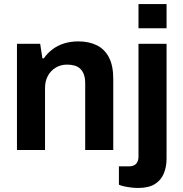

<svg xmlns="http://www.w3.org/2000/svg" viewBox="-20 -743 906 951"><path d="M64 0V-526H179L190 -454H197Q215 -480 240.5 -499Q266 -518 298 -528Q330 -538 368 -538Q420 -538 459 -519Q498 -500 519.5 -459Q541 -418 541 -352V0H402V-330Q402 -355 396 -372.5Q390 -390 378.5 -401.5Q367 -413 350 -418Q333 -423 312 -423Q281 -423 256 -408Q231 -393 217 -367Q203 -341 203 -307V0ZM666 -603V-723H805V-603ZM663 188Q649 188 631.5 186Q614 184 597 180.5Q580 177 569 172V81H619Q642 81 654 68.5Q666 56 666 32V-526H805V43Q805 83 791.5 116Q778 149 747.5 168.5Q717 188 663 188Z"/></svg>

Font: Archivo SemiBold
Style: Bold
Weight: 700
Version: Version 2.001